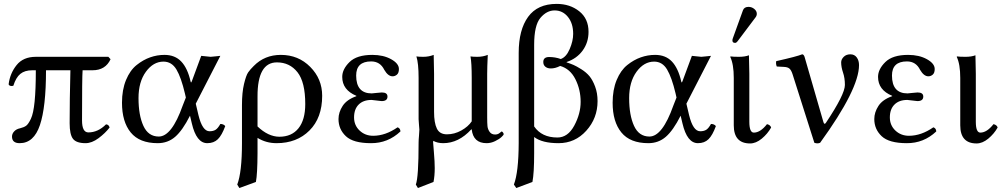

<svg xmlns="http://www.w3.org/2000/svg" viewBox="-20 -718 5098 976"><path d="M530.8 -429.2 542 -417Q516.1 -360.8 450.2 -360.8H399.9Q397 -324.7 397 -106Q397 -44.9 429.2 -44.9Q478 -44.9 519 -85.9Q533.2 -85 537.1 -69.8Q515.1 -41 481 -15.6Q446.8 9.8 415 9.8Q368.2 9.8 351.1 -12.2Q334 -34.2 334 -91.8Q334 -208 337.9 -360.8H213.9Q213.9 -173.8 182.9 -82Q151.9 9.8 80.1 9.8Q41 9.8 41 -23.9Q41 -38.1 52 -50Q63 -62 82 -65.9Q102.1 -70.8 113 -78.9Q124 -86.9 137 -114Q149.9 -141.1 156 -202.1Q162.1 -263.2 162.1 -360.8H144Q106 -360.8 83.5 -342.5Q61 -324.2 47.9 -282.2Q40 -279.3 32.5 -281.7Q24.9 -284.2 23.9 -290Q30.8 -345.2 64.5 -387.2Q98.1 -429.2 162.1 -429.2Z M975.1 -190.9 988.8 -132.8Q1008.8 -50.8 1044.9 -50.8Q1064 -50.8 1075.9 -58.3Q1087.9 -65.9 1100.1 -87.9Q1116.2 -87.9 1125 -77.1Q1107.9 -30.3 1087.4 -10.3Q1066.9 9.8 1033.7 9.8Q978.5 9.8 955.1 -90.8L945.8 -129.9Q907.7 -54.7 870.4 -22.5Q833 9.8 781.7 9.8Q689 9.8 644.5 -44.7Q600.1 -99.1 600.1 -195.8Q600.1 -261.7 620.6 -311.3Q641.1 -360.8 674.6 -387.5Q708 -414.1 743.4 -426.5Q778.8 -439 815.9 -439Q869.6 -439 901.6 -405Q933.6 -371.1 948.7 -304.2Q951.2 -294.4 954.1 -302.7Q954.6 -303.7 955.6 -306.2L1002.9 -434.1Q1009.8 -434.1 1026.9 -431.6Q1043.9 -429.2 1050.8 -429.2Q1058.6 -429.2 1076.2 -431.6Q1093.8 -434.1 1100.1 -434.1ZM924.8 -222.2 919.9 -243.2Q900.9 -324.2 877 -364.5Q853 -404.8 811 -404.8Q759.3 -404.8 721.7 -353.3Q684.1 -301.8 684.1 -219.2Q684.1 -132.3 709 -78.1Q733.9 -23.9 787.1 -23.9Q853 -23.9 908.7 -181.2Z M1280.8 207 1196.8 237.8 1186 220.2Q1210 157.2 1210 9.8V-184.1Q1210 -248 1220.5 -291.5Q1231 -335 1241.5 -350.1Q1252 -365.2 1270 -382.8Q1325.2 -439 1407.7 -439Q1496.6 -439 1557.1 -377.9Q1617.7 -316.9 1617.7 -231Q1617.7 -119.1 1553.2 -54.7Q1488.8 9.8 1385.7 9.8Q1332.5 9.8 1289.1 -17.1V61Q1288.6 167 1280.8 207ZM1531.7 -189Q1531.7 -300.8 1492.2 -350.8Q1452.6 -400.9 1387.7 -400.9Q1288.6 -400.9 1289.1 -228V-75.2Q1343.3 -23.4 1399.9 -22.9Q1462.9 -22.9 1497.3 -65.9Q1531.7 -108.9 1531.7 -189Z M1779.8 -121.1Q1779.8 -81.1 1807.9 -54.4Q1835.9 -27.8 1877 -27.8Q1939 -27.8 2001 -70.8Q2015.1 -65.9 2015.6 -49.8Q1951.7 10.3 1865.7 9.8Q1775.9 9.8 1738.3 -25.6Q1700.7 -61 1700.7 -112.8Q1700.7 -147 1721.7 -179.4Q1742.7 -211.9 1791.5 -229V-231Q1719.7 -260.7 1719.7 -327.1Q1719.7 -366.2 1756.8 -402.6Q1793.9 -439 1872.6 -439Q1928.7 -439 1968.3 -417Q2007.8 -395 2007.8 -367.2Q2007.8 -347.2 1997.8 -338.6Q1987.8 -330.1 1975.6 -330.1Q1952.6 -330.1 1933.6 -362.8Q1912.6 -405.8 1866.7 -405.8Q1790.5 -405.8 1790.5 -334Q1790.5 -243.2 1869.6 -243.2L1893.6 -245.6Q1917.5 -248 1920.9 -248Q1949.7 -248 1949.7 -227.1Q1949.7 -204.1 1919.9 -204.1Q1916 -204.1 1894.8 -207Q1873.5 -210 1868.7 -210Q1826.7 -210 1803.2 -186.5Q1779.8 -163.1 1779.8 -121.1Z M2375.5 -60.1Q2311.5 9.8 2232.9 9.8Q2204.1 9.8 2182.6 -2Q2182.6 -2 2182.1 0.5Q2181.6 2.9 2181.6 4.9Q2181.6 9.8 2185.8 57.4Q2189.9 105 2189.9 136.2Q2189.9 176.3 2183.6 207L2104.5 237.8L2093.8 220.2Q2107.9 183.1 2107.9 6.8Q2107.9 -7.3 2109.9 -28.1Q2111.8 -48.8 2111.8 -59.1Q2111.8 -64 2109.9 -83Q2107.9 -102.1 2107.9 -111.8V-321.8Q2107.9 -396 2096.7 -431.2Q2108.9 -429.2 2131.8 -429.2Q2159.7 -429.2 2184.6 -439Q2186.5 -375 2186.5 -342.8V-148.9Q2186.5 -93.8 2200.7 -64.5Q2214.8 -35.2 2252 -35.2Q2290 -35.2 2325 -54.7Q2359.9 -74.2 2377.9 -101.1V-321.8Q2377.9 -398.9 2371.6 -431.2Q2383.8 -429.2 2406.7 -429.2Q2434.6 -429.2 2459.5 -439Q2456.5 -375 2456.5 -342.8V-121.1Q2456.5 -92.3 2458 -76.7Q2459.5 -61 2469 -47.6Q2478.5 -34.2 2496.6 -34.2Q2510.7 -34.2 2519.8 -42Q2528.8 -49.8 2529.8 -49.8Q2532.7 -49.8 2536.6 -44.9Q2540.5 -40 2540.5 -35.2Q2540.5 -32.2 2529.5 -21.7Q2518.6 -11.2 2497.1 -0.7Q2475.6 9.8 2453.6 9.8Q2385.7 9.8 2377.9 -60.1Z M2695.3 -75.2Q2733.9 -19 2813.5 -19Q2866.7 -19 2899.2 -79.6Q2931.6 -140.1 2931.6 -200.2Q2931.6 -262.2 2905 -315.2Q2878.4 -368.2 2827.6 -382.8Q2801.8 -369.6 2779.3 -370.1Q2763.2 -370.1 2752.4 -378.7Q2741.7 -387.2 2741.7 -402.8Q2741.7 -427.7 2770.5 -428.2Q2802.7 -428.2 2830.6 -418Q2858.4 -427.7 2876 -468.8Q2893.6 -509.8 2893.6 -545.9Q2893.6 -599.1 2866.9 -632.1Q2840.3 -665 2799.3 -665Q2759.3 -665 2727.3 -627.4Q2695.3 -589.8 2695.3 -490.2ZM2695.3 61Q2695.3 162.1 2686.5 207L2604.5 237.8L2592.3 220.2Q2616.2 157.2 2616.7 9.8V-449.2Q2616.7 -566.4 2664.6 -632.3Q2712.4 -698.2 2809.6 -698.2Q2877.4 -698.2 2924.6 -660.6Q2971.7 -623 2971.7 -556.2Q2971.7 -502 2941.7 -460.9Q2911.6 -419.9 2860.4 -402.8V-400.9Q2881.3 -394 2895.5 -387.9Q2909.7 -381.8 2935.1 -366Q2960.4 -350.1 2976.6 -330.6Q2992.7 -311 3005.1 -278.1Q3017.6 -245.1 3017.6 -204.1Q3017.6 -117.2 2960.4 -53.7Q2903.3 9.8 2819.3 9.8Q2735.8 9.8 2695.3 -21.5Z M3469.2 -190.9 3482.9 -132.8Q3502.9 -50.8 3539.1 -50.8Q3558.1 -50.8 3570.1 -58.3Q3582 -65.9 3594.2 -87.9Q3610.4 -87.9 3619.1 -77.1Q3602.1 -30.3 3581.5 -10.3Q3561 9.8 3527.8 9.8Q3472.7 9.8 3449.2 -90.8L3439.9 -129.9Q3401.9 -54.7 3364.5 -22.5Q3327.1 9.8 3275.9 9.8Q3183.1 9.8 3138.7 -44.7Q3094.2 -99.1 3094.2 -195.8Q3094.2 -261.7 3114.7 -311.3Q3135.3 -360.8 3168.7 -387.5Q3202.1 -414.1 3237.5 -426.5Q3272.9 -439 3310.1 -439Q3363.8 -439 3395.8 -405Q3427.7 -371.1 3442.9 -304.2Q3445.3 -294.4 3448.2 -302.7Q3448.7 -303.7 3449.7 -306.2L3497.1 -434.1Q3503.9 -434.1 3521 -431.6Q3538.1 -429.2 3544.9 -429.2Q3552.7 -429.2 3570.3 -431.6Q3587.9 -434.1 3594.2 -434.1ZM3418.9 -222.2 3414.1 -243.2Q3395 -324.2 3371.1 -364.5Q3347.2 -404.8 3305.2 -404.8Q3253.4 -404.8 3215.8 -353.3Q3178.2 -301.8 3178.2 -219.2Q3178.2 -132.3 3203.1 -78.1Q3228 -23.9 3281.2 -23.9Q3347.2 -23.9 3402.8 -181.2Z M3785.2 -683.1Q3801.3 -683.1 3814.2 -672.6Q3827.1 -662.1 3827.1 -647.9Q3827.1 -638.2 3820.8 -629.9L3729 -507.8Q3723.1 -500 3716.8 -500Q3702.6 -500 3703.1 -513.2Q3703.1 -517.1 3705.1 -522.9L3756.8 -666Q3763.2 -683.1 3785.2 -683.1ZM3710 -321.8Q3710 -391.6 3691.9 -429.2L3693.8 -431.2Q3706.1 -429.2 3736.8 -429.2Q3766.6 -429.2 3787.1 -437Q3789.1 -375 3789.1 -342.8V-99.1Q3789.1 -43.9 3812 -43.9Q3845.2 -43.9 3878.9 -86.9Q3896 -83 3899.9 -69.8Q3881.8 -37.6 3852.3 -13.2Q3822.8 11.2 3793 11.2Q3710 11.2 3710 -81.1Z M4008.8 -340.8Q4002 -361.8 3992.9 -369.4Q3983.9 -377 3965.8 -377.9L3928.7 -379.9Q3922.9 -393.1 3925.8 -407.2Q4032.7 -431.2 4057.6 -441.9Q4065.4 -441.9 4069.8 -429.2L4165.5 -98.1Q4170.4 -81.5 4178.7 -94.2Q4274.9 -238.3 4274.9 -286.1Q4274.9 -321.3 4265.4 -349.1Q4255.9 -377 4255.9 -400.9Q4255.9 -416 4268.8 -429Q4281.7 -441.9 4302.7 -441.9Q4323.7 -441.9 4335.2 -426Q4346.7 -410.2 4346.7 -387.2Q4346.7 -265.1 4148.9 7.8Q4135.7 13.7 4119.6 7.8Z M4503.4 -121.1Q4503.4 -81.1 4531.5 -54.4Q4559.6 -27.8 4600.6 -27.8Q4662.6 -27.8 4724.6 -70.8Q4738.8 -65.9 4739.3 -49.8Q4675.3 10.3 4589.4 9.8Q4499.5 9.8 4461.9 -25.6Q4424.3 -61 4424.3 -112.8Q4424.3 -147 4445.3 -179.4Q4466.3 -211.9 4515.1 -229V-231Q4443.4 -260.7 4443.4 -327.1Q4443.4 -366.2 4480.5 -402.6Q4517.6 -439 4596.2 -439Q4652.3 -439 4691.9 -417Q4731.4 -395 4731.4 -367.2Q4731.4 -347.2 4721.4 -338.6Q4711.4 -330.1 4699.2 -330.1Q4676.3 -330.1 4657.2 -362.8Q4636.2 -405.8 4590.3 -405.8Q4514.2 -405.8 4514.2 -334Q4514.2 -243.2 4593.3 -243.2L4617.2 -245.6Q4641.1 -248 4644.5 -248Q4673.3 -248 4673.3 -227.1Q4673.3 -204.1 4643.6 -204.1Q4639.6 -204.1 4618.4 -207Q4597.2 -210 4592.3 -210Q4550.3 -210 4526.9 -186.5Q4503.4 -163.1 4503.4 -121.1Z M4861.3 -321.8Q4861.3 -391.6 4843.3 -429.2L4845.2 -431.2Q4857.4 -429.2 4888.2 -429.2Q4918 -429.2 4938.5 -437Q4940.4 -375 4940.4 -342.8V-99.1Q4940.4 -43.9 4963.4 -43.9Q4996.6 -43.9 5030.3 -86.9Q5047.4 -83 5051.3 -69.8Q5033.2 -37.6 5003.7 -13.2Q4974.1 11.2 4944.3 11.2Q4861.3 11.2 4861.3 -81.1Z"/></svg>

Font: Linux Libertine O
Style: Regular
Weight: 400
Designer: Philipp H. Poll
Foundry: Philipp H. Poll
Version: Version 5.3.0